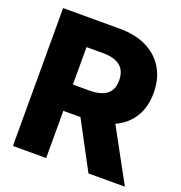

<svg xmlns="http://www.w3.org/2000/svg" viewBox="-131 -840 896 952"><g transform="rotate(20 317.0 -364.0)"><path d="M41 0V-727.5H340.8Q422.9 -727.5 482.4 -698Q542 -668.5 574.5 -614Q606.9 -559.6 606.9 -485.4Q606.9 -409.7 573.7 -356.9Q540.5 -304.2 480.5 -276.9L631.8 0H439.5L306.6 -249H216.3V0ZM302.7 -585.4H216.3V-387.7H303.2Q362.3 -387.7 393.6 -411.1Q424.8 -434.6 424.8 -485.4Q424.8 -585.4 302.7 -585.4Z"/></g></svg>

Font: Inter Tight ExtraBold
Style: Regular
Weight: 800
Designer: Rasmus Andersson
Foundry: rsms
Version: Version 3.004; ttfautohint (v1.8.4.7-5d5b)